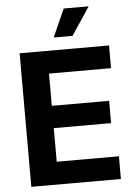

<svg xmlns="http://www.w3.org/2000/svg" viewBox="-62 -995 731 1042"><g transform="rotate(-5 303.5 -474.5)"><path d="M65.7 0V-727.5H552.9V-603.8H214.9V-428.2H527.1V-306.7H214.9V-123.7H553.8V0ZM257.4 -796.7 325.2 -948.7H461L360 -796.7Z"/></g></svg>

Font: Inter Variable LoSnoCo
Style: Regular
Weight: 400
Designer: Rasmus Andersson
Foundry: rsms
Version: Version 4.000;git-a52131595; featfreeze: case,dlig,ss01,ss02